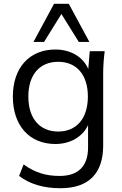

<svg xmlns="http://www.w3.org/2000/svg" viewBox="-20 -773 643 1016"><path d="M300 223C448 223 526 146 526 -3V-386C526 -423 529 -463 534 -502H455L447 -408C419 -473 353 -511 273 -511C136 -511 48 -415 48 -262C48 -108 136 -11 273 -11C352 -11 417 -49 446 -111V8C446 105 395 158 296 158C223 158 166 141 105 97L81 158C139 202 212 223 300 223ZM288 -77C191 -77 130 -145 130 -262C130 -379 191 -446 288 -446C384 -446 445 -379 445 -262C445 -145 384 -77 288 -77ZM157 -551H213L305 -699L397 -551H453L344 -753H266Z"/></svg>

Font: Poppy and Pepper
Style: Regular
Weight: 400
Designer: Thy Ha
Foundry: Thy Ha
Version: Version 0.001;Glyphs 3.2 (3227)